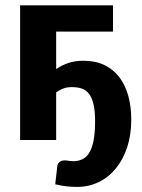

<svg xmlns="http://www.w3.org/2000/svg" viewBox="-20 -536 542 735"><path d="M412.5 -515.5V-415H195V-271.5Q217.5 -287 242.8 -295.2Q268 -303.5 299.5 -303.5Q345 -303.5 379.5 -287Q414 -270.5 436.8 -240.5Q459.5 -210.5 471 -169.2Q482.5 -128 482.5 -78.5Q482.5 -19.5 466.8 28Q451 75.5 423.2 109.2Q395.5 143 357.5 161.2Q319.5 179.5 275.5 179.5Q254 179.5 234 177.2Q214 175 191.5 169.5Q192.5 159 193.5 151.2Q194.5 143.5 195.2 136.2Q196 129 197 121Q198 113 199 102.5Q200 91 207.5 84.5Q215 78 228.5 78Q234 78 242.2 79.5Q250.5 81 260.5 81Q279 81 294.5 74Q310 67 321 49.8Q332 32.5 338 2.8Q344 -27 344 -72Q344 -111.5 338 -136.8Q332 -162 320.8 -176.8Q309.5 -191.5 293 -197Q276.5 -202.5 256 -202.5Q235.5 -202.5 221.8 -197Q208 -191.5 195 -182.5V0H57V-515.5Z"/></svg>

Font: Lato Heavy
Style: Regular
Weight: 800
Designer: Lukasz Dziedzic
Foundry: tyPoland Lukasz Dziedzic
Version: Version 2.007; 2014-02-27